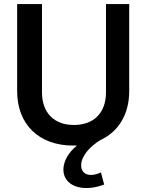

<svg xmlns="http://www.w3.org/2000/svg" viewBox="-20 -707 725 951"><path d="M496 207 480 147C424 173 382 157 382 112C382 67 423 20 477 -13C566 -54 620 -140 620 -255V-687H505V-250C505 -149 446 -88 346 -88C247 -88 188 -149 188 -250V-687H65V-255C65 -91 173 14 342 14H361C320 47 294 91 294 133C294 214 388 248 496 207Z"/></svg>

Font: Ronzino Medium
Style: Regular
Weight: 500
Designer: Nunzio Mazzaferro
Foundry: Collletttivo
Version: Version 1.000;Glyphs 3.3 (3337)